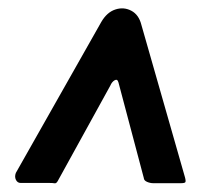

<svg xmlns="http://www.w3.org/2000/svg" viewBox="-20 -560 515 456"><path d="M261.4 -364Q259 -373.2 252.3 -369.4Q245.6 -365.5 241.8 -356.3L117.1 -130Q113.7 -123.9 109.5 -124.7Q105.4 -125.5 97.1 -125.5H29Q21.5 -125.5 17.8 -132.9Q14.2 -140.3 17.6 -149.3L220.6 -507.9Q234 -530.9 253.8 -537.4Q273.6 -544 291.7 -534.6Q309.8 -525.1 315.8 -500.9L419.4 -138.6Q421.8 -129.6 420.1 -127.2Q418.4 -124.9 409.1 -124.9H344.2Q336.6 -124.9 329.2 -128.1Q321.8 -131.3 321.5 -137.4Z"/></svg>

Font: Libre Franklin Thin
Style: Italic
Weight: 100
Italic angle: -8°
Designer: Pablo Impallari, Rodrigo Fuenzalida, Nhung Nguyen
Foundry: Impallari Type
Version: Version 3.000